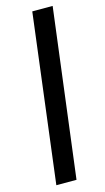

<svg xmlns="http://www.w3.org/2000/svg" viewBox="-125 -735 488 892"><g transform="rotate(-15 119.0 -288.5)"><path d="M130 -693H228L126 116H29Z"/></g></svg>

Font: Rasa
Style: Italic
Weight: 400
Italic angle: -7.10001°
Designer: Anna Giedrys (Yrsa+Rasa design), David Brezina (Yrsa art-direction, Rasa art-direction, design)
Foundry: Rosetta Type Foundry
Version: Version 2.004